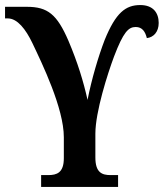

<svg xmlns="http://www.w3.org/2000/svg" viewBox="-20 -741 649 761"><path d="M143 0H448V-47H419C385 -47 358 -56 358 -117V-211C358 -298 407 -450 432 -517C469 -614 489 -634 518 -634C544 -634 556 -615 562 -590C589 -593 609 -615 609 -650C609 -689 588 -721 536 -721C478 -721 439 -691 395 -583C370 -518 343 -427 327 -345C311 -417 288 -493 251 -580C206 -684 169 -714 87 -714H0V-668H11C49 -668 82 -625 108 -571C147 -489 233 -312 233 -197V-114C233 -56 205 -47 171 -47H143Z"/></svg>

Font: Noto Serif Condensed Semi
Style: Regular
Weight: 600
Width: 3
Designer: Monotype Design Team
Foundry: Monotype Imaging Inc.
Version: Version 1.002